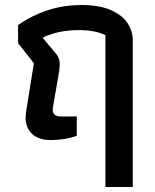

<svg xmlns="http://www.w3.org/2000/svg" viewBox="-20 -548 619 765"><path d="M400 -408Q360 -428 294 -428Q213 -428 152 -399V-395L204 -333Q218 -316 218 -292Q218 -285 216 -265L191 -121Q190 -117 190 -111Q190 -84 222 -84H286V-7Q239 10 182 10Q135 10 108.5 -14Q82 -38 82 -81Q82 -87 84 -103L115 -296L52 -376V-448Q104 -485 168 -506.5Q232 -528 306 -528Q375 -528 421 -508Q467 -488 488 -456Q509 -424 509 -389V197H400Z"/></svg>

Font: Athiti SemiBold
Style: Regular
Weight: 600
Designer: CadsonDemak Team
Foundry: CadsonDemak
Version: Version 1.032